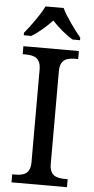

<svg xmlns="http://www.w3.org/2000/svg" viewBox="-62 -967 490 1003"><g transform="rotate(5 183.5 -465.5)"><path d="M35 -784V-771H74C112 -793 152 -829 182 -861C212 -829 253 -793 291 -771H330V-784C299 -822 251 -886 230 -931H135C114 -886 66 -822 35 -784ZM38 0H329V-42H316C271 -42 234 -51 234 -114V-600C234 -663 271 -672 316 -672H329V-714H38V-672H51C96 -672 133 -663 133 -600V-114C133 -51 96 -42 51 -42H38Z"/></g></svg>

Font: Noto Serif Balinese
Style: Regular
Weight: 400
Designer: Monotype Design Team
Foundry: Monotype Imaging Inc.
Version: Version 2.005